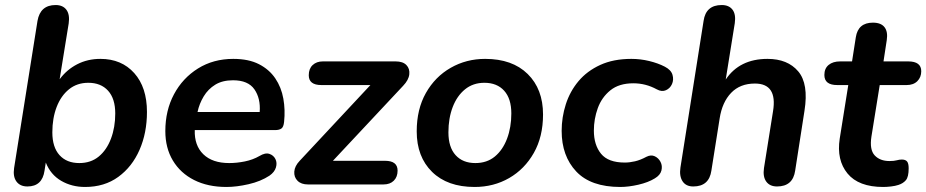

<svg xmlns="http://www.w3.org/2000/svg" viewBox="-20 -733 3681 763"><path d="M318 10Q265 10 223 -14.5Q181 -39 162 -87L157 -55Q148 8 89 8Q60 8 45.5 -11.5Q31 -31 36 -65L129 -650Q140 -713 201 -713Q230 -713 244 -694Q258 -675 253 -640L217 -418Q245 -456 286.5 -477.5Q328 -499 379 -499Q463 -499 513.5 -442.5Q564 -386 564 -288Q564 -205 534.5 -137.5Q505 -70 450 -30Q395 10 318 10ZM295 -85Q341 -85 372.5 -111Q404 -137 421 -182Q438 -227 438 -282Q438 -341 409.5 -372.5Q381 -404 331 -404Q286 -404 254 -378Q222 -352 205 -307.5Q188 -263 188 -207Q188 -148 216.5 -116.5Q245 -85 295 -85Z M880 10Q806 10 751.5 -17.5Q697 -45 667 -95Q637 -145 637 -212Q637 -294 671.5 -358.5Q706 -423 767 -461Q828 -499 907 -499Q968 -499 1009 -478Q1050 -457 1074 -421.5Q1098 -386 1106 -341Q1114 -296 1109 -249Q1107 -228 1098 -222Q1089 -216 1073 -216H754Q752 -155 788 -120Q824 -85 891 -85Q921 -85 953 -91.5Q985 -98 1011 -113Q1034 -127 1050.5 -121.5Q1067 -116 1074.5 -101Q1082 -86 1076.5 -67.5Q1071 -49 1051 -35Q1016 -12 968 -1Q920 10 880 10ZM906 -414Q864 -414 835.5 -396.5Q807 -379 789.5 -350Q772 -321 765 -288H1012Q1016 -342 991 -378Q966 -414 906 -414Z M1204 0Q1177 0 1162.5 -14.5Q1148 -29 1149.5 -51Q1151 -73 1171 -94L1452 -395H1257Q1207 -395 1207 -434Q1207 -460 1222.5 -474.5Q1238 -489 1263 -489H1552Q1581 -489 1595 -474.5Q1609 -460 1606.5 -437.5Q1604 -415 1582 -392L1303 -94H1510Q1560 -94 1560 -55Q1560 -30 1545 -15Q1530 0 1504 0Z M1866 10Q1758 10 1697 -50Q1636 -110 1636 -211Q1636 -299 1672.5 -363.5Q1709 -428 1771 -463.5Q1833 -499 1908 -499Q2016 -499 2077 -439Q2138 -379 2138 -278Q2138 -190 2101.5 -125.5Q2065 -61 2003.5 -25.5Q1942 10 1866 10ZM1869 -85Q1915 -85 1946.5 -111Q1978 -137 1995 -182Q2012 -227 2012 -282Q2012 -341 1983.5 -372.5Q1955 -404 1905 -404Q1860 -404 1828 -378Q1796 -352 1779 -307.5Q1762 -263 1762 -207Q1762 -148 1790.5 -116.5Q1819 -85 1869 -85Z M2445 10Q2328 10 2270 -51.5Q2212 -113 2212 -213Q2212 -267 2228.5 -318.5Q2245 -370 2279 -410.5Q2313 -451 2365.5 -475Q2418 -499 2489 -499Q2525 -499 2560 -490.5Q2595 -482 2622 -468Q2647 -455 2652.5 -435.5Q2658 -416 2650.5 -399Q2643 -382 2626.5 -374.5Q2610 -367 2590 -378Q2546 -402 2497 -402Q2440 -402 2405.5 -374Q2371 -346 2355.5 -303Q2340 -260 2340 -214Q2340 -157 2368.5 -122Q2397 -87 2463 -87Q2482 -87 2503.5 -92Q2525 -97 2549 -110Q2567 -119 2582 -112Q2597 -105 2605 -89.5Q2613 -74 2608.5 -55.5Q2604 -37 2582 -24Q2556 -8 2517 1Q2478 10 2445 10Z M2735 8Q2706 8 2692.5 -12.5Q2679 -33 2684 -67L2776 -650Q2785 -713 2848 -713Q2877 -713 2891 -694.5Q2905 -676 2900 -641L2864 -417Q2919 -499 3030 -499Q3110 -499 3152 -449.5Q3194 -400 3177 -293L3140 -55Q3131 8 3068 8Q3039 8 3025 -11.5Q3011 -31 3016 -65L3052 -291Q3070 -401 2980 -401Q2921 -401 2885.5 -364Q2850 -327 2840 -263L2807 -55Q2798 8 2735 8Z M3490 10Q3392 10 3348 -43.5Q3304 -97 3317 -182L3351 -395H3307Q3256 -395 3256 -435Q3256 -461 3273 -475Q3290 -489 3319 -489H3366L3381 -585Q3390 -643 3449 -643Q3481 -643 3495 -625Q3509 -607 3504 -574L3491 -489H3589Q3641 -489 3641 -450Q3641 -426 3625.5 -410.5Q3610 -395 3583 -395H3476L3443 -190Q3435 -138 3456 -115.5Q3477 -93 3515 -93Q3533 -93 3543.5 -96Q3554 -99 3564 -99Q3578 -99 3584.5 -91.5Q3591 -84 3591 -64Q3591 -30 3580 -17Q3569 -4 3550 2Q3538 6 3521 8Q3504 10 3490 10Z"/></svg>

Font: Nunito
Style: Bold Italic
Weight: 700
Italic angle: -9°
Designer: Vernon Adams
Foundry: Vernon Adams
Version: Version 3.601; ttfautohint (v1.8.2.53-6de2)